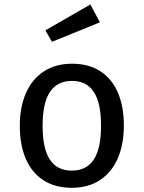

<svg xmlns="http://www.w3.org/2000/svg" viewBox="-20 -844 655 876"><path d="M545.1 -270.8Q545.1 -186.2 517.7 -122.3Q490.3 -58.5 436.7 -22.8Q383.1 12.8 307.7 12.8Q231.3 12.8 177.9 -21.8Q124.6 -56.4 97.4 -120Q70.3 -183.6 70.3 -269.7Q70.3 -354.4 97.9 -418.2Q125.6 -482.1 179.2 -517.7Q232.8 -553.3 308.7 -553.3Q385.1 -553.3 438.2 -518.7Q491.3 -484.1 518.2 -420.8Q545.1 -357.4 545.1 -270.8ZM174.4 -269.7Q174.4 -166.2 207.4 -115.9Q240.5 -65.6 307.7 -65.6Q374.9 -65.6 407.9 -116.2Q441 -166.7 441 -270.8Q441 -374.4 407.9 -424.6Q374.9 -474.9 308.7 -474.9Q241.5 -474.9 207.9 -424.6Q174.4 -374.4 174.4 -269.7ZM187.2 -705.6 392.3 -823.6 435.9 -742.1 216.9 -653.3Z"/></svg>

Font: Fira Code Fixed Retina
Style: Regular
Weight: 450
Monospace: yes
Designer: Carrois Corporate, Edenspiekermann AG, Nikita Prokopov
Foundry: Carrois Corporate, Edenspiekermann AG, Nikita Prokopov
Version: Version 5.002